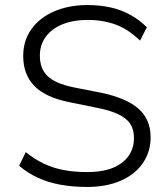

<svg xmlns="http://www.w3.org/2000/svg" viewBox="-20 -733 667 761"><path d="M325 8Q268 8 219 -1Q170 -10 129 -29Q88 -48 56 -76L82 -130Q117 -102 153.5 -84.5Q190 -67 232.5 -59Q275 -51 325 -51Q416 -51 463.5 -88Q511 -125 511 -186Q511 -220 496 -242.5Q481 -265 448 -280.5Q415 -296 363 -306L255 -328Q160 -347 116 -392.5Q72 -438 72 -511Q72 -572 104.5 -617.5Q137 -663 195 -688Q253 -713 327 -713Q376 -713 418.5 -703.5Q461 -694 497 -674Q533 -654 562 -625L535 -572Q490 -616 440 -635Q390 -654 327 -654Q271 -654 228.5 -637Q186 -620 162 -588Q138 -556 138 -512Q138 -461 168.5 -431.5Q199 -402 271 -387L378 -366Q480 -345 528.5 -302.5Q577 -260 577 -189Q577 -132 546.5 -87Q516 -42 459 -17Q402 8 325 8Z"/></svg>

Font: Nunito Sans 10pt Light
Style: Regular
Weight: 300
Designer: Vernon Adams
Foundry: Vernon Adams
Version: Version 3.101;gftools[0.9.27]